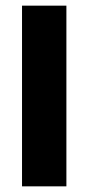

<svg xmlns="http://www.w3.org/2000/svg" viewBox="-20 -659 313 679"><path d="M214.8 -639V0H57.9V-639Z"/></svg>

Font: Anek Devanagari Medium
Style: Regular
Weight: 500
Designer: Kailash Malviya (Devanagari) & Yesha Goshar (Latin)
Foundry: Ek Type
Version: Version 1.003